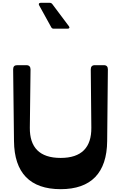

<svg xmlns="http://www.w3.org/2000/svg" viewBox="-20 -1324 856 1358"><path d="M360 -1121H458C471 -1121 475 -1129 467 -1139L350 -1295C345 -1301 340 -1304 332 -1304H267C256 -1304 251 -1296 257 -1286L342 -1132C346 -1124 352 -1121 360 -1121ZM409 14C625 14 736 -102 738 -326L743 -834C743 -852 734 -863 715 -863H650C631 -863 622 -852 622 -833L626 -420C627 -282 558 -207 409 -207C259 -207 190 -282 191 -420L196 -833C196 -852 186 -863 167 -863H101C82 -863 73 -853 73 -834L79 -326C81 -102 192 14 409 14Z"/></svg>

Font: OpenDyslexic3
Style: Regular
Weight: 400
Designer: Abelardo Gonzalez
Version: Version 3.001;PS 003.001;hotconv 1.0.88;makeotf.lib2.5.64775